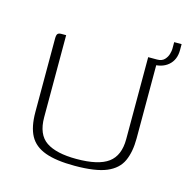

<svg xmlns="http://www.w3.org/2000/svg" viewBox="-78 -544 615 624"><g transform="rotate(15 229.5 -232.0)"><path d="M89 -399V-123Q89 -65 123 -42Q157 -19 225 -19Q299 -19 332 -43.5Q365 -68 365 -123V-399Q366 -399 368 -399Q370 -399 372.5 -399Q375 -399 377 -399Q379 -399 380 -399Q388 -399 391.5 -397.5Q395 -396 396 -392Q397 -388 397 -379V-134Q397 -89 383 -58Q369 -27 332 -11.5Q295 4 225 4Q163 4 126 -9.5Q89 -23 73 -52.5Q57 -82 57 -132V-379Q57 -391 60.5 -395Q64 -399 73 -399Q77 -399 81 -399Q85 -399 89 -399ZM379 -380 374 -399H395Q411 -399 419.5 -408Q428 -417 431 -428Q434 -439 434 -445V-468H459V-448Q459 -415 437.5 -396.5Q416 -378 379 -380Z"/></g></svg>

Font: Genos Thin ExtraLight
Style: Regular
Weight: 250
Version: Version 1.010